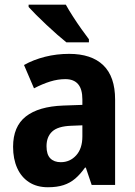

<svg xmlns="http://www.w3.org/2000/svg" viewBox="-20 -786 574 816"><path d="M273.9 -557.1Q368.7 -557.1 418.9 -508.8Q469.2 -460.4 469.2 -362.8V0H369.6L344.7 -73.7H341.3Q321.3 -45.4 299.6 -26.9Q277.8 -8.3 250 0.7Q222.2 9.8 183.6 9.8Q136.7 9.8 103.5 -11.7Q70.3 -33.2 53 -72Q35.6 -110.8 35.6 -162.1Q35.6 -248.5 89.8 -291Q144 -333.5 248.5 -337.4L330.1 -340.3V-363.3Q330.1 -407.2 311.8 -428.5Q293.5 -449.7 257.8 -449.7Q226.1 -449.7 193.1 -439.5Q160.2 -429.2 124.5 -410.6L82 -509.8Q122.1 -532.2 171.4 -544.7Q220.7 -557.1 273.9 -557.1ZM330.1 -253.4 282.7 -251.5Q226.1 -249.5 201.9 -227.1Q177.7 -204.6 177.7 -164.6Q177.7 -129.4 193.8 -113Q210 -96.7 238.3 -96.7Q277.3 -96.7 303.7 -125.7Q330.1 -154.8 330.1 -206.1ZM259.8 -766.1Q271.5 -744.6 289.6 -716.6Q307.6 -688.5 326.2 -662.4Q344.7 -636.2 357.9 -619.1V-606H262.2Q246.1 -618.7 223.9 -638.2Q201.7 -657.7 178 -679.9Q154.3 -702.1 134 -722.4Q113.8 -742.7 101.6 -756.3V-766.1Z"/></svg>

Font: Open Sans SemiCondensed
Style: Bold
Weight: 700
Width: 4
Designer: Monotype Design Team
Foundry: Monotype Imaging Inc.
Version: Version 3.003